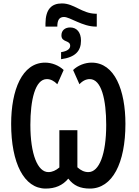

<svg xmlns="http://www.w3.org/2000/svg" viewBox="-20 -1089 812 1119"><path d="M245 -934H314C314 -971 325 -990 353 -990C388 -990 461 -934 538 -934H544V-1009H536C457 -1011 412 -1069 341 -1069C280 -1069 246 -1035 245 -953ZM336 -744C418 -755 452 -791 452 -852C452 -900 428 -929 389 -929C358 -929 338 -911 338 -883C338 -840 389 -857 389 -822C389 -805 374 -791 336 -785ZM246 10C301 10 345 -8 378 -48C409 -7 448 10 504 10C635 10 711 -138 711 -367C711 -562 649 -724 514 -724C475 -724 434 -708 406 -681L443 -598C461 -618 482 -628 503 -628C572 -628 599 -506 599 -361C599 -190 558 -86 495 -86C471 -86 451 -96 431 -114V-330H326V-113C306 -96 285 -86 262 -86C199 -86 157 -191 157 -361C157 -504 184 -628 253 -628C274 -628 295 -618 314 -598L351 -681C323 -708 282 -724 243 -724C108 -724 45 -563 45 -367C45 -139 120 10 246 10Z"/></svg>

Font: Noto Sans Display Condensed Medium
Style: Regular
Weight: 500
Width: 3
Designer: Monotype Design Team
Foundry: Monotype Imaging Inc.
Version: Version 1.900